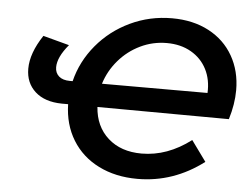

<svg xmlns="http://www.w3.org/2000/svg" viewBox="-51 -774 1107 848"><g transform="rotate(5 502.5 -350.0)"><path d="M988 -418Q988 -356 967 -288L384 -291Q390 -205 447 -154Q504 -103 596 -103Q710 -103 814 -182L880 -91Q747 10 587 10Q490 10 415 -27.5Q340 -65 298 -133.5Q256 -202 254 -292H226Q150 -293 107.5 -331.5Q65 -370 65 -433Q65 -502 119 -583L235 -552Q187 -495 187 -450Q187 -425 204 -410Q221 -395 253 -395H265Q287 -484 347 -556Q407 -628 493.5 -669Q580 -710 679 -710Q772 -710 842 -673Q912 -636 950 -569.5Q988 -503 988 -418ZM395 -395H863Q866 -454 842.5 -500Q819 -546 773 -572.5Q727 -599 665 -599Q603 -599 548 -572.5Q493 -546 453 -499.5Q413 -453 395 -395Z"/></g></svg>

Font: Montserrat Alternates SemiBold
Style: Italic
Weight: 600
Italic angle: -11.3°
Designer: Julieta Ulanovsky
Foundry: Julieta Ulanovsky
Version: Version 7.200